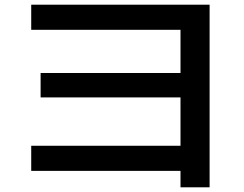

<svg xmlns="http://www.w3.org/2000/svg" viewBox="-20 -749 1040 818"><path d="M749 49V-21H113V-128H749V-334H153V-438H749V-622H113V-729H873V49Z"/></svg>

Font: M PLUS 2 SemiBold
Style: Regular
Weight: 600
Designer: Coji Morishita
Foundry: UNDERFOREST DESIGN
Version: Version 1.001